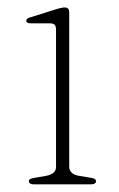

<svg xmlns="http://www.w3.org/2000/svg" viewBox="-20 -482 312 502"><path d="M161 -449V-46Q161 -36.5 167.5 -30.5Q174 -24.5 185.5 -22.5L215.5 -17.5Q223 -16.5 227 -14.5Q231 -12.5 231 -8Q231 -4.5 227.5 -2.2Q224 0 217.5 0H68Q62 0 58.8 -2.2Q55.5 -4.5 55.5 -8Q55.5 -12 59.2 -14Q63 -16 70 -17L102 -22.5Q113.5 -25 120 -30.5Q126.5 -36 126.5 -45.5V-405Q126.5 -413 123 -417Q119.5 -421 110.5 -421H61.5Q54.5 -421 51.5 -422.8Q48.5 -424.5 48.5 -427.5Q48.5 -430.5 51.2 -433Q54 -435.5 60.5 -437L124 -457Q133.5 -460 139.5 -461.2Q145.5 -462.5 149 -462.5Q155.5 -462.5 158.2 -459.2Q161 -456 161 -449Z"/></svg>

Font: Fraunces Thin
Style: Regular
Weight: 250
Version: Version 1.000;[b76b70a41]